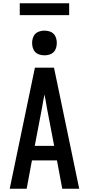

<svg xmlns="http://www.w3.org/2000/svg" viewBox="-20 -1146 540 1166"><path d="M39 0 192 -735H308L461 0H358L326 -172H174L142 0ZM309 -260 265 -490Q262 -511 258 -531.5Q254 -552 250 -572Q246 -552 242 -531.5Q238 -511 235 -490L191 -260ZM250 -810Q235 -810 220 -814.5Q205 -819 194.5 -829.5Q184 -840 179.5 -855Q175 -870 175 -885Q175 -900 179.5 -915Q184 -930 194.5 -940.5Q205 -951 220 -955.5Q235 -960 250 -960Q265 -960 280 -955.5Q295 -951 305.5 -940.5Q316 -930 320.5 -915Q325 -900 325 -885Q325 -870 320.5 -855Q316 -840 305.5 -829.5Q295 -819 280 -814.5Q265 -810 250 -810ZM100 -1054V-1126H400V-1054Z"/></svg>

Font: Iosevka Term Semibold
Style: Regular
Weight: 600
Monospace: yes
Designer: Belleve Invis
Foundry: Belleve Invis
Version: Version 31.4.0